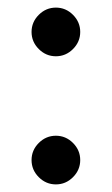

<svg xmlns="http://www.w3.org/2000/svg" viewBox="-20 -480 294 505"><path d="M127 5Q101 5 82 -14Q63 -33 63 -59Q63 -85 82 -104Q101 -123 127 -123Q153 -123 172 -104Q191 -85 191 -59Q191 -33 172 -14Q153 5 127 5ZM127 -332Q101 -332 82 -351Q63 -370 63 -396Q63 -422 82 -441Q101 -460 127 -460Q153 -460 172 -441Q191 -422 191 -396Q191 -370 172 -351Q153 -332 127 -332Z"/></svg>

Font: Spectral Medium
Style: Regular
Weight: 500
Designer: Jean-Baptiste Levee
Foundry: Production Type
Version: Version 2.001